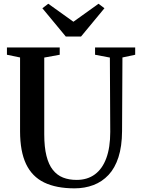

<svg xmlns="http://www.w3.org/2000/svg" viewBox="-20 -996 752 1024"><path d="M377.5 8.5Q280 8.5 215.5 -22.8Q151 -54 119 -121.2Q87 -188.5 87 -296V-689.5L17 -704V-743H298.5V-704L216 -689V-280Q216 -211.5 227.8 -164.8Q239.5 -118 262 -89.8Q284.5 -61.5 316.2 -49Q348 -36.5 388.5 -36.5Q446 -36.5 486 -66Q526 -95.5 547 -152.5Q568 -209.5 568 -292.5L566 -689L487 -704V-743H701V-704L633 -689.5L631 -297Q630.5 -215.5 611.8 -157.5Q593 -99.5 558.8 -63Q524.5 -26.5 478.2 -9Q432 8.5 377.5 8.5ZM331 -801 206 -952 237.5 -976 371.5 -880 505.5 -976 537 -952 412 -801Z"/></svg>

Font: Merriweather 72pt SemiBold
Style: Regular
Weight: 600
Version: Version 2.100